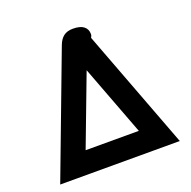

<svg xmlns="http://www.w3.org/2000/svg" viewBox="-127 -844 967 970"><g transform="rotate(-20 356.5 -359.0)"><path d="M284 -660Q295 -689 314 -703.5Q333 -718 364 -718Q403 -718 422 -703Q441 -688 441 -662Q441 -652 435 -643L678 0H35ZM501 -119 358 -497 215 -119Z"/></g></svg>

Font: Niramit
Style: Bold
Weight: 700
Designer: Katatrad Aksorn Co.,Ltd.
Foundry: Cadson Demak Co.,Ltd.
Version: Version 1.001; ttfautohint (v1.6)